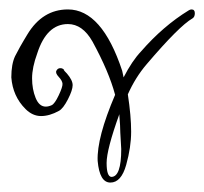

<svg xmlns="http://www.w3.org/2000/svg" viewBox="-20 -406 433 407"><path d="M386 -386Q393 -386 393 -378Q393 -370 388 -367Q360 -351 291 -270Q267 -242 251 -206Q258 -160 258 -127Q258 -94 247.5 -56.5Q237 -19 214 -19Q191 -19 187 -65Q185 -114 224 -205Q211 -254 176 -318Q155 -355 124 -355Q79 -355 59 -293Q48 -263 48 -240Q48 -217 55.5 -198.5Q63 -180 77 -180Q83 -180 89.5 -183Q96 -186 104.5 -204Q113 -222 112.5 -228.5Q112 -235 104.5 -243Q97 -251 99.5 -256Q102 -261 107 -261.5Q112 -262 116 -258H115Q116 -256 122 -250Q134 -236 134 -225.5Q134 -215 124 -195.5Q114 -176 105 -171Q85 -160 67 -160Q49 -160 34 -175Q7 -202 4 -242Q4 -270 12 -287Q24 -310 30.5 -320.5Q37 -331 38 -333Q70 -386 124 -386Q196 -386 239 -256L242 -242Q260 -277 279 -297Q326 -351 380 -384Q383 -386 386 -386ZM237 -90 235 -125Q235 -138 233 -162V-164Q206 -89 206 -60.5Q206 -32 216 -31Q237 -31 237 -90Z"/></svg>

Font: Ruge Boogie
Style: Regular
Weight: 400
Version: Version 1.003